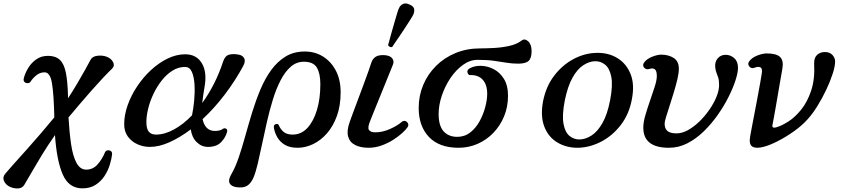

<svg xmlns="http://www.w3.org/2000/svg" viewBox="-90 -840 4865 1107"><path d="M385 246Q307 246 272 166.5Q237 87 227 -61Q186 -3 151 54.5Q116 112 90 157.5Q64 203 50 226Q38 246 12 246.5Q-14 247 -37 235Q-59 223 -67.5 202Q-76 181 -60 162Q-42 140 -10 104.5Q22 69 62 24.5Q102 -20 143.5 -68.5Q185 -117 223 -163V-169Q220 -299 209.5 -361Q199 -423 167 -423Q140 -423 119 -405.5Q98 -388 86 -369Q81 -361 70 -360.5Q59 -360 51.5 -367Q44 -374 47 -388Q53 -413 70 -443.5Q87 -474 116.5 -496Q146 -518 187 -518Q230 -518 254.5 -495.5Q279 -473 289.5 -422Q300 -371 302 -287V-273Q329 -314 355 -358Q381 -402 401.5 -439Q422 -476 432 -495Q442 -515 471.5 -518.5Q501 -522 525 -513Q551 -503 562 -482Q573 -461 556 -444Q534 -423 503.5 -390.5Q473 -358 438.5 -319Q404 -280 369.5 -239.5Q335 -199 305 -163Q310 -76 320 -8Q330 60 351 99Q372 138 407 138Q446 138 472.5 108Q499 78 515 39Q519 29 529.5 27Q540 25 549 31Q558 37 556 52Q553 77 543 110Q533 143 513 174Q493 205 461.5 225.5Q430 246 385 246Z M774 7Q736 7 702 -8.5Q668 -24 647 -53Q626 -82 626 -124Q626 -177 646 -233.5Q666 -290 701 -342.5Q736 -395 781 -436.5Q826 -478 876.5 -502.5Q927 -527 978 -527Q1043 -527 1074 -475Q1105 -423 1089 -337Q1085 -312 1081.5 -289.5Q1078 -267 1076 -246Q1113 -297 1144 -358Q1175 -419 1197 -487Q1208 -519 1232 -525Q1256 -531 1286 -525Q1309 -521 1318 -504Q1327 -487 1312 -459Q1266 -374 1206 -295Q1146 -216 1078 -153Q1093 -85 1149 -85Q1166 -85 1177.5 -88.5Q1189 -92 1197 -98Q1204 -103 1213.5 -98Q1223 -93 1219 -79Q1211 -48 1185 -20.5Q1159 7 1109 7Q1072 7 1044 -20.5Q1016 -48 1010 -94Q949 -48 888.5 -20.5Q828 7 774 7ZM809 -64Q859 -64 913 -93.5Q967 -123 1017 -175Q1025 -212 1029.5 -259.5Q1034 -307 1031.5 -351.5Q1029 -396 1016.5 -425Q1004 -454 977 -454Q938 -454 904 -432.5Q870 -411 842.5 -376Q815 -341 795 -299Q775 -257 764.5 -214.5Q754 -172 754 -137Q754 -97 768 -80.5Q782 -64 809 -64Z M1272 239Q1242 234 1233.5 215.5Q1225 197 1243 166Q1267 125 1286.5 67.5Q1306 10 1324.5 -57Q1343 -124 1364 -192.5Q1385 -261 1411.5 -324Q1438 -387 1473.5 -436Q1509 -485 1556.5 -514Q1604 -543 1667 -543Q1726 -543 1772.5 -514Q1819 -485 1846.5 -432.5Q1874 -380 1874 -308Q1874 -231 1852.5 -171.5Q1831 -112 1795 -71Q1759 -30 1715 -9Q1671 12 1626 12Q1580 12 1551.5 -5.5Q1523 -23 1508 -50Q1493 -77 1489 -105Q1487 -121 1500.5 -124.5Q1514 -128 1518 -117Q1527 -95 1545.5 -79.5Q1564 -64 1597 -64Q1647 -64 1682.5 -102.5Q1718 -141 1737.5 -206.5Q1757 -272 1757 -354Q1757 -416 1737 -450Q1717 -484 1662 -484Q1619 -484 1586 -455Q1553 -426 1527.5 -376.5Q1502 -327 1483 -265Q1464 -203 1449 -137Q1434 -71 1421 -9Q1408 53 1396 104Q1384 155 1371 185Q1357 217 1335 231Q1313 245 1272 239Z M2035 12Q1989 12 1957.5 -4Q1926 -20 1917 -53.5Q1908 -87 1927 -139Q1931 -151 1943.5 -184.5Q1956 -218 1972.5 -262Q1989 -306 2005.5 -350.5Q2022 -395 2034.5 -430Q2047 -465 2051 -479Q2058 -500 2075 -512Q2092 -524 2127 -522Q2159 -520 2171.5 -503.5Q2184 -487 2175 -466Q2171 -456 2158 -424Q2145 -392 2128 -350Q2111 -308 2093.5 -265Q2076 -222 2062.5 -188.5Q2049 -155 2044 -142Q2028 -104 2037.5 -90.5Q2047 -77 2074 -77Q2115 -77 2158 -96Q2201 -115 2226 -137Q2237 -146 2247.5 -142Q2258 -138 2262.5 -128Q2267 -118 2260 -107Q2251 -93 2229 -73Q2207 -53 2176.5 -33.5Q2146 -14 2109.5 -1Q2073 12 2035 12ZM2171.2 -569Q2164.6 -566.4 2157.2 -570.2Q2149.8 -574 2147.7 -579.7Q2148.8 -583.8 2154.3 -604.3Q2159.8 -624.8 2167.9 -653.7Q2176 -682.6 2184.6 -711.8Q2193.1 -741 2200 -764.1Q2206.9 -787.1 2211 -794.1Q2218.1 -809.7 2234 -817.2Q2249.9 -824.6 2271.2 -813.8Q2295.6 -803.6 2297.9 -787.6Q2300.2 -771.6 2293 -756Q2289.5 -748.1 2276.8 -728.1Q2264.1 -708.1 2247.3 -682.2Q2230.5 -656.3 2213.6 -631.6Q2196.7 -606.8 2184.7 -589.5Q2172.8 -572.2 2171.2 -569Z M2554 12Q2442 12 2383 -50.5Q2324 -113 2324 -217Q2324 -288 2350 -350Q2376 -412 2423.5 -459.5Q2471 -507 2536 -534Q2601 -561 2679 -561Q2715 -561 2760 -563.5Q2805 -566 2847.5 -575.5Q2890 -585 2917 -606Q2935 -620 2955 -602Q2975 -584 2975 -545Q2975 -505 2958 -489Q2941 -473 2898 -473Q2862 -473 2829.5 -478.5Q2797 -484 2758 -489.5Q2719 -495 2663 -495Q2620 -495 2579.5 -466Q2539 -437 2507.5 -390.5Q2476 -344 2457.5 -289Q2439 -234 2439 -183Q2439 -114 2468 -82.5Q2497 -51 2546 -51Q2589 -51 2621.5 -76.5Q2654 -102 2675.5 -141.5Q2697 -181 2708 -223.5Q2719 -266 2719 -299Q2719 -352 2693 -380.5Q2667 -409 2620 -407Q2610 -407 2605.5 -421.5Q2601 -436 2618 -446Q2645 -461 2682 -460.5Q2719 -460 2755 -442Q2791 -424 2815 -386Q2839 -348 2839 -288Q2839 -224 2816.5 -169.5Q2794 -115 2754.5 -74Q2715 -33 2663.5 -10.5Q2612 12 2554 12Z M3244 12Q3177 13 3124.5 -18Q3072 -49 3048.5 -109.5Q3025 -170 3041 -256Q3058 -342 3105.5 -404Q3153 -466 3217.5 -500Q3282 -534 3349 -535Q3417 -537 3469 -505.5Q3521 -474 3545.5 -413.5Q3570 -353 3553 -267Q3537 -181 3489 -119Q3441 -57 3376.5 -23.5Q3312 10 3244 12ZM3253 -36Q3287 -37 3321 -59Q3355 -81 3383.5 -130.5Q3412 -180 3428 -264Q3444 -348 3434.5 -397Q3425 -446 3399 -467Q3373 -488 3340 -487Q3307 -486 3273 -464Q3239 -442 3211 -392.5Q3183 -343 3166 -259Q3150 -175 3159 -126Q3168 -77 3194 -56Q3220 -35 3253 -36Z M3767 12Q3619 12 3619 -104Q3619 -135 3631 -176Q3643 -217 3658 -260Q3673 -303 3685 -340.5Q3697 -378 3697 -402Q3697 -431 3686 -440Q3675 -449 3656 -443Q3635 -436 3623.5 -450.5Q3612 -465 3625 -481Q3640 -501 3670.5 -513Q3701 -525 3722 -525Q3764 -525 3794 -506Q3824 -487 3824 -444Q3824 -419 3815.5 -383Q3807 -347 3795 -307.5Q3783 -268 3771 -231Q3759 -194 3750.5 -166.5Q3742 -139 3742 -128Q3742 -98 3758.5 -84.5Q3775 -71 3811 -71Q3843 -71 3877 -90Q3911 -109 3942.5 -139.5Q3974 -170 4000 -207.5Q4026 -245 4041 -282Q4056 -319 4056 -350Q4056 -377 4051 -392.5Q4046 -408 4041 -420Q4036 -432 4034 -450Q4030 -482 4047.5 -503Q4065 -524 4094 -524Q4121 -524 4143 -505Q4165 -486 4165 -449Q4165 -422 4151 -378Q4137 -334 4111 -282Q4085 -230 4049 -178.5Q4013 -127 3968.5 -83.5Q3924 -40 3873.5 -14Q3823 12 3767 12Z M4311 7Q4268 18 4247.5 5Q4227 -8 4235 -53Q4237 -66 4244 -102Q4251 -138 4260 -185.5Q4269 -233 4278 -280.5Q4287 -328 4293.5 -365Q4300 -402 4302 -416Q4307 -445 4294.5 -451.5Q4282 -458 4262 -450Q4242 -442 4230 -457Q4218 -472 4231 -488Q4246 -508 4276.5 -520Q4307 -532 4331 -532Q4387 -532 4408 -511Q4429 -490 4421 -445Q4420 -438 4415.5 -413Q4411 -388 4405 -353Q4399 -318 4392.5 -280Q4386 -242 4380 -207.5Q4374 -173 4369.5 -149.5Q4365 -126 4364 -121Q4361 -109 4367.5 -105.5Q4374 -102 4386 -106Q4415 -114 4454 -138.5Q4493 -163 4529 -207.5Q4565 -252 4587 -318Q4609 -384 4604 -473Q4603 -507 4621 -523.5Q4639 -540 4666 -540Q4694 -540 4709.5 -523Q4725 -506 4725 -486Q4725 -459 4711.5 -416.5Q4698 -374 4675 -325Q4652 -276 4624 -230.5Q4596 -185 4567 -153Q4534 -116 4487.5 -83Q4441 -50 4394 -26Q4347 -2 4311 7Z"/></svg>

Font: Zen Antique
Style: Regular
Weight: 400
Designer: Yoshimichi Ohira
Foundry: Positype
Version: Version 1.001